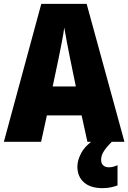

<svg xmlns="http://www.w3.org/2000/svg" viewBox="-20 -735 665 995"><path d="M433 0 403 -137H223L193 0H0L194 -715H429L625 0ZM343 -433Q336 -469 327 -514.5Q318 -560 313 -592Q309 -561 300.5 -517Q292 -473 284 -434L253 -287H373ZM504 94Q504 111 514.5 121.5Q525 132 544 132Q557 132 569 128.5Q581 125 589 121V226Q576 231 556 235.5Q536 240 511 240Q449 240 415 210Q381 180 381 128Q381 95 401.5 57Q422 19 478 -20L559 0Q527 33 515.5 53Q504 73 504 94Z"/></svg>

Font: Noto Sans Bengali Condensed Black
Style: Regular
Weight: 900
Width: 3
Designer: Joana Ranito - Universal Thirst; Jelle Bosma - Monotype Design Team
Foundry: Universal Thirst ehf.
Version: Version 3.000; ttfautohint (v1.8.4.7-5d5b)